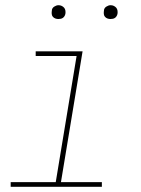

<svg xmlns="http://www.w3.org/2000/svg" viewBox="-20 -717 540 737"><path d="M371 0H21V-18H194L274 -502H117V-520H297L214 -18H371ZM404 -644Q398 -644 392.5 -646Q387 -648 383 -652.5Q379 -657 378.5 -663.5Q378 -670 379 -676Q379 -681 381.5 -685Q384 -689 388 -691.5Q392 -694 396 -695.5Q400 -697 405 -697Q411 -697 416.5 -694.5Q422 -692 426 -687.5Q430 -683 431 -676.5Q432 -670 431 -664Q430 -659 427.5 -655Q425 -651 421.5 -648.5Q418 -646 413.5 -645Q409 -644 404 -644ZM204 -644Q198 -644 192.5 -646Q187 -648 183 -652.5Q179 -657 178.5 -663.5Q178 -670 179 -676Q179 -681 181.5 -685Q184 -689 188 -691.5Q192 -694 196 -695.5Q200 -697 205 -697Q211 -697 216.5 -694.5Q222 -692 226 -687.5Q230 -683 231 -676.5Q232 -670 231 -664Q230 -659 227.5 -655Q225 -651 221.5 -648.5Q218 -646 213.5 -645Q209 -644 204 -644Z"/></svg>

Font: Iosevka Term Curly Th Obl
Style: Regular
Weight: 100
Italic angle: -9°
Designer: Belleve Invis
Foundry: Belleve Invis
Version: Version 32.3.0